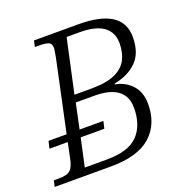

<svg xmlns="http://www.w3.org/2000/svg" viewBox="-145 -831 914 947"><g transform="rotate(-20 312.0 -357.0)"><path d="M-17 0 -10 -32H14Q39 -32 56 -36.5Q73 -41 84 -56Q95 -71 102 -104L119 -186H23L32 -224H127L207 -599Q209 -612 211.5 -626Q214 -640 214 -646Q214 -669 198 -675.5Q182 -682 146 -682H127L134 -714H367Q598 -714 598 -564Q598 -480 553.5 -436Q509 -392 435 -378L434 -374Q488 -364 522 -326.5Q556 -289 556 -228Q556 -121 487.5 -60.5Q419 0 278 0ZM320 -394Q397 -394 442 -414Q487 -434 506.5 -470.5Q526 -507 526 -557Q526 -614 485 -644.5Q444 -675 360 -675H291L230 -394ZM270 -39Q385 -39 434.5 -90.5Q484 -142 484 -233Q484 -356 319 -356H223L195 -224H320L311 -186H187L155 -39Z"/></g></svg>

Font: Noto Serif Light
Style: Italic
Weight: 300
Italic angle: -12°
Designer: Monotype Design Team
Foundry: Monotype Imaging Inc.
Version: Version 2.013